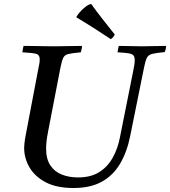

<svg xmlns="http://www.w3.org/2000/svg" viewBox="-20 -931 852 962"><path d="M348 11Q264 11 209.5 -17.5Q155 -46 128 -92Q101 -138 101 -190Q101 -198 102.5 -213Q104 -228 109 -255L171 -581Q175 -599 177 -611.5Q179 -624 179 -634Q179 -656 162.5 -661Q146 -666 92 -669Q94 -685 98 -701Q118 -701 147.5 -700.5Q177 -700 207 -699.5Q237 -699 255 -699Q282 -699 322 -700Q362 -701 391 -701Q391 -694 389 -685.5Q387 -677 385 -669Q342 -665 323 -660.5Q304 -656 297 -641.5Q290 -627 283 -593L221 -272Q215 -242 213 -221.5Q211 -201 211 -187Q211 -134 232.5 -102Q254 -70 290.5 -56Q327 -42 371 -42Q435 -42 477 -68.5Q519 -95 544.5 -140.5Q570 -186 581 -243L647 -573Q650 -589 652.5 -602.5Q655 -616 655 -629Q655 -646 648.5 -653.5Q642 -661 623.5 -664Q605 -667 569 -669Q571 -685 575 -701Q598 -701 634 -700Q670 -699 692 -699Q714 -699 748 -700Q782 -701 812 -701Q812 -684 805 -670Q762 -666 742.5 -661Q723 -656 715.5 -640.5Q708 -625 701 -589L632 -248Q616 -169 581.5 -110.5Q547 -52 490 -20.5Q433 11 348 11ZM363 -844V-847Q378 -871 400.5 -890.5Q423 -910 437 -911Q464 -873 494.5 -834.5Q525 -796 555 -758Q551 -750 546.5 -744.5Q542 -739 535 -735Q493 -763 449 -791Q405 -819 363 -844Z"/></svg>

Font: Tiro Devanagari Marathi
Style: Italic
Weight: 400
Italic angle: -11°
Designer: Devanagari: John Hudson & Fiona Ross, assisted by Paul Hanslow. Latin: John Hudson with Paul Hanslow, assisted by Kaja S
Foundry: Tiro Typeworks Ltd.
Version: Version 1.52